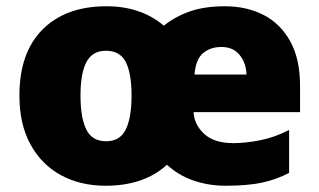

<svg xmlns="http://www.w3.org/2000/svg" viewBox="-20 -583 1020 613"><path d="M698 -563Q768 -563 822 -535Q876 -507 907 -450.5Q938 -394 938 -309V-225H598Q600 -185 632 -155.5Q664 -126 725 -126Q763 -126 809.5 -135Q856 -144 903 -168V-31Q863 -10 817 0Q771 10 700 10Q646 10 598 -6.5Q550 -23 513 -57Q440 10 317 10Q237 10 175 -23.5Q113 -57 77.5 -121.5Q42 -186 42 -278Q42 -415 116 -489Q190 -563 320 -563Q430 -563 503 -501Q539 -530 586 -546.5Q633 -563 698 -563ZM687 -433Q652 -433 628.5 -413.5Q605 -394 601 -345H767Q766 -381 745.5 -407Q725 -433 687 -433ZM318 -421Q275 -421 256 -385Q237 -349 237 -278Q237 -207 255.5 -169.5Q274 -132 319 -132Q363 -132 381.5 -169.5Q400 -207 400 -278Q400 -349 381.5 -385Q363 -421 318 -421Z"/></svg>

Font: Noto Sans Lao Black
Style: Regular
Weight: 900
Designer: Monotype Design Team
Foundry: Monotype Imaging Inc.
Version: Version 2.003; ttfautohint (v1.8.4.7-5d5b)